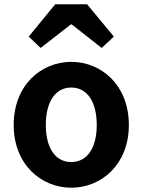

<svg xmlns="http://www.w3.org/2000/svg" viewBox="-20 -863 666 897"><path d="M313 14C453 14 582 -94 582 -279C582 -466 453 -574 313 -574C173 -574 44 -466 44 -279C44 -94 173 14 313 14ZM313 -106C237 -106 194 -174 194 -279C194 -385 237 -454 313 -454C389 -454 432 -385 432 -279C432 -174 389 -106 313 -106ZM114 -692 170 -639 311 -749H315L455 -639L512 -692L387 -843H238Z"/></svg>

Font: Noto Sans Mono CJK JP Bold
Style: Regular
Weight: 700
Designer: Ryoko NISHIZUKA (kana & ideographs); Paul D. Hunt (Latin, Greek & Cyrillic); Wenlong ZHANG (bopomofo); Sandoll Communica
Foundry: Adobe Systems Incorporated
Version: Version 1.004;PS 1.004;hotconv 1.0.82;makeotf.lib2.5.63406